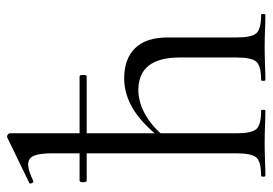

<svg xmlns="http://www.w3.org/2000/svg" viewBox="-133 -632 765 539"><g transform="rotate(-90 249.5 -362.5)"><path d="M12.4 -501.6Q9 -501.6 7.8 -506.6Q6.6 -511.6 7.8 -516.6Q9 -521.6 12.4 -521.6H304Q307.6 -521.6 308.3 -516.6Q309 -511.6 308.3 -506.6Q307.6 -501.6 304 -501.6ZM25.8 0Q23 0 23 -6Q23 -12 25.8 -12Q64.8 -12 76.7 -25.3Q88.6 -38.6 88.6 -81V-597.8Q88.6 -633.4 81.8 -649.7Q75 -666 57.2 -666Q41.6 -666 11.2 -651.8Q7.4 -650 4.8 -655.6Q2.2 -661.2 5.8 -663L133.4 -724.8Q134.6 -725 134.8 -725Q135 -725 136 -725Q139.4 -725 142.1 -722.5Q144.8 -720 144.8 -716.8V-81Q144.8 -38.6 156.7 -25.3Q168.6 -12 208.4 -12Q210.8 -12 210.8 -6Q210.8 0 208.4 0Q190 0 166.9 -1Q143.8 -2 117.2 -2Q91.4 -2 67.4 -1Q43.4 0 25.8 0ZM294.8 0Q292 0 292 -6Q292 -12 294.8 -12Q333.8 -12 345.7 -25.3Q357.6 -38.6 357.6 -81V-240.2Q357.6 -356.6 266 -356.6Q228.8 -356.6 190.9 -333.2Q153 -309.8 126.2 -270.2L121.8 -282.2Q166.4 -341.8 209.6 -369.1Q252.8 -396.4 299.2 -396.4Q353.6 -396.4 383.7 -365.8Q413.8 -335.2 413.8 -274.6V-81Q413.8 -38.6 425.7 -25.3Q437.6 -12 477.4 -12Q479.8 -12 479.8 -6Q479.8 0 477.4 0Q459 0 435.9 -1Q412.8 -2 386.2 -2Q360.4 -2 336.4 -1Q312.4 0 294.8 0Z"/></g></svg>

Font: Cormorant Light
Style: Regular
Weight: 300
Designer: Christian Thalmann (Catharsis Fonts)
Foundry: Catharsis Fonts
Version: Version 4.000